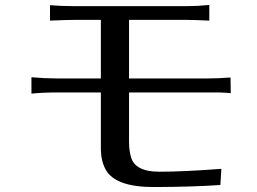

<svg xmlns="http://www.w3.org/2000/svg" viewBox="-20 -731 1040 778"><path d="M107.4 -351.6V-418Q162.1 -413.1 211.9 -413.1H388.7V-650.4H280.3Q252.9 -650.4 182.6 -647.5V-710Q228.5 -706.1 280.3 -706.1H738.3Q781.2 -706.1 828.1 -710.9V-647.5Q764.6 -650.4 738.3 -650.4H502.9V-413.1H821.3Q837.9 -413.1 866.2 -414.1L914.1 -417L915 -353.5Q895.5 -355.5 867.2 -356.4H502.9V-156.2Q502.9 -122.1 510.7 -94.7Q527.3 -35.2 625.5 -35.2Q723.6 -35.2 877 -46.9L873 18.6Q760.7 26.4 604 26.9Q447.3 27.3 408.2 -43.9Q389.6 -78.1 388.7 -124V-356.4H211.9Q153.3 -356.4 107.4 -351.6Z"/></svg>

Font: GenEi LateMin v2
Style: Medium
Weight: 500
Designer: o_tamon (Modified)
Foundry: o_tamon / Adobe Systems Incorporated / FONT 910 / Philipp H. Poll
Version: Version 2.1;Original Version 1.004